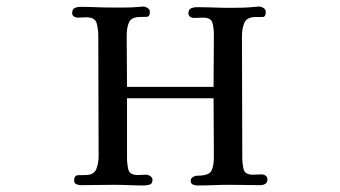

<svg xmlns="http://www.w3.org/2000/svg" viewBox="-20 -565 1040 588"><path d="M799 -16Q799 -6 792.5 -2Q786 2 777 2Q753 2 729.5 1.5Q706 1 682 1Q657 1 633 2Q609 3 584 3Q577 3 570.5 0Q564 -3 564 -11Q564 -19 571 -23Q578 -27 585 -27Q618 -27 626.5 -40.5Q635 -54 635 -85Q635 -130 634.5 -175Q634 -220 634 -264H369V-82Q369 -63 373 -46Q377 -29 402 -29Q409 -29 415.5 -29.5Q422 -30 429 -30Q434 -30 440.5 -25.5Q447 -21 447 -15Q447 -2 438 0.5Q429 3 419 3Q397 3 375 2Q353 1 330 1Q305 1 279 1.5Q253 2 227 2Q220 2 213.5 -1Q207 -4 207 -12Q207 -28 219.5 -28.5Q232 -29 242 -29Q268 -29 275 -47.5Q282 -66 282 -87Q282 -179 281.5 -271Q281 -363 281 -454Q281 -476 276 -494Q271 -512 244 -512Q238 -512 231.5 -511.5Q225 -511 219 -511Q212 -511 206.5 -514.5Q201 -518 201 -525Q201 -537 209 -540.5Q217 -544 227 -544Q250 -544 274 -543Q298 -542 321 -542Q342 -542 364 -542Q386 -542 407 -544Q410 -544 413 -544.5Q416 -545 419 -545Q425 -545 432 -540.5Q439 -536 439 -529Q439 -514 430 -513.5Q421 -513 410 -513Q382 -513 375 -496.5Q368 -480 368 -457Q368 -417 368.5 -378Q369 -339 369 -299H634Q634 -339 634.5 -378.5Q635 -418 635 -458Q635 -477 631 -494Q627 -511 602 -511Q595 -511 588.5 -510.5Q582 -510 575 -510Q568 -510 562.5 -513.5Q557 -517 557 -524Q557 -536 565 -539.5Q573 -543 583 -543Q609 -543 635 -542Q661 -541 686 -541Q705 -541 723.5 -541.5Q742 -542 761 -544Q764 -544 767.5 -544.5Q771 -545 774 -545Q780 -545 787 -540.5Q794 -536 794 -529Q794 -513 784.5 -513Q775 -513 764 -513Q736 -513 728.5 -495.5Q721 -478 721 -453Q721 -361 721.5 -268Q722 -175 722 -82Q722 -64 726 -47Q730 -30 754 -30Q761 -30 767.5 -30.5Q774 -31 781 -31Q788 -31 793.5 -27Q799 -23 799 -16Z"/></svg>

Font: Kaisei Decol Medium
Style: Regular
Weight: 500
Designer: Font-Kai, 金井和夫
Foundry: KAZUO KANAI
Version: Version 5.003